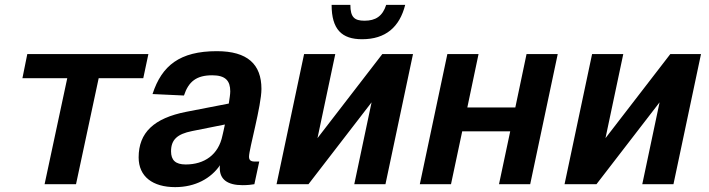

<svg xmlns="http://www.w3.org/2000/svg" viewBox="-20 -756 2911 788"><path d="M163 0H292L385 -435H568L589 -534H92L72 -435H256Z M882 -66C882 -20 913 4 976 4C994 4 1015 2 1024 0L1044 -93H1026C1010 -93 1002 -98 1002 -113C1002 -144 1053 -322 1053 -391C1053 -492 996 -546 870 -546C718 -546 644 -487 606 -370L735 -364C754 -422 787 -447 851 -447C906 -447 925 -424 925 -381C925 -369 922 -351 919 -331L744 -297C612 -271 549 -212 549 -110C549 -31 607 12 699 12C782 12 846 -24 883 -78C882 -74 882 -70 882 -66ZM682 -135C682 -183 708 -206 768 -218L903 -245C899 -227 896 -211 893 -200C877 -121 819 -81 742 -81C700 -81 682 -99 682 -135Z M1466 -595C1563 -595 1620 -645 1643 -736H1565C1550 -689 1521 -671 1476 -671C1435 -671 1418 -685 1418 -736H1341C1341 -635 1383 -595 1466 -595ZM1115 0H1246L1505 -336L1434 0H1562L1675 -534H1549L1283 -189L1356 -534H1228Z M1703 0H1831L1877 -217H2074L2028 0H2156L2269 -534H2141L2095 -315H1898L1944 -534H1816Z M2297 0H2428L2687 -336L2616 0H2744L2857 -534H2731L2465 -189L2538 -534H2410Z"/></svg>

Font: Geist SemiBold
Style: Italic
Weight: 600
Italic angle: -12°
Designer: Basement.studio, Andrés Briganti, Mateo Zaragoza
Foundry: Basement.studio, Vercel, Andrés Briganti, Guido Ferreyra, Mateo Zaragoza
Version: Version 1.500